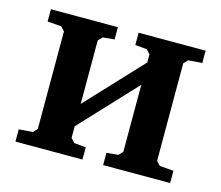

<svg xmlns="http://www.w3.org/2000/svg" viewBox="-77 -584 783 681"><g transform="rotate(15 315.0 -243.0)"><path d="M31 0V-45L82 -49L96 -64V-422L82 -437L31 -441V-486H277V-441L234 -437L220 -422V-189L410 -392V-422L396 -437L353 -441V-486H599V-441L548 -437L534 -422V-64L548 -49L599 -45V0H353V-45L396 -49L410 -64V-310L220 -107V-64L234 -49L277 -45V0Z"/></g></svg>

Font: Khartiya
Style: Bold
Weight: 700
Version: Version 1.0.2